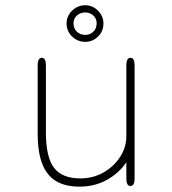

<svg xmlns="http://www.w3.org/2000/svg" viewBox="-20 -702 659 734"><path d="M140 -481Q155.5 -481 155.5 -452.5V-197Q155.5 -101 186.5 -60.5Q217.5 -20 287 -20Q336 -20 375.8 -42.8Q415.5 -65.5 439.2 -102.2Q463 -139 463 -181V-452.5Q463 -481 479 -481Q494.5 -481 494.5 -452.5V-19.5Q494.5 9 479 9Q463 9 463 -19.5V-82Q436.5 -41.5 389.8 -15Q343 11.5 283.5 11.5Q230.5 11.5 195 -9.2Q159.5 -30 141.8 -75Q124 -120 124 -192.5V-452.5Q124 -481 140 -481ZM306 -542Q277 -542 255.8 -562.2Q234.5 -582.5 234.5 -612.5Q234.5 -631.5 244.2 -647.2Q254 -663 270.2 -672.5Q286.5 -682 306 -682Q324.5 -682 340.2 -672.5Q356 -663 365.8 -647.2Q375.5 -631.5 375.5 -612.5Q375.5 -582.5 354.8 -562.2Q334 -542 306 -542ZM306 -568.5Q323.5 -568.5 336.5 -580.5Q349.5 -592.5 349.5 -613.5Q349.5 -631 336.5 -642.8Q323.5 -654.5 306 -654.5Q287.5 -654.5 274.2 -642.8Q261 -631 261 -613.5Q261 -592.5 274.2 -580.5Q287.5 -568.5 306 -568.5Z"/></svg>

Font: Sono Monospace ExtraLight
Style: Regular
Weight: 250
Version: Version 2.112